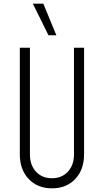

<svg xmlns="http://www.w3.org/2000/svg" viewBox="-20 -1010 566 1046"><path d="M438 -750V-169Q438 -86 390 -35Q342 16 263 16Q184.5 16 136.2 -35Q88 -86 88 -169V-750H143V-169Q143 -110.5 176 -74.8Q209 -39 263 -39Q317 -39 350 -74.8Q383 -110.5 383 -169V-750ZM244 -818 159 -990H216L287 -818Z"/></svg>

Font: Mohave Light Light
Style: Regular
Weight: 300
Version: Version 2.003